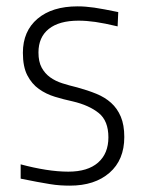

<svg xmlns="http://www.w3.org/2000/svg" viewBox="-20 -573 453 604"><path d="M200 11Q185 11 169.5 10Q154 9 136 6Q118 3 96 -1Q74 -5 45 -11V-56Q86 -45 124 -39Q162 -33 195 -33Q256 -33 288.5 -61.5Q321 -90 321 -141Q321 -193 290.5 -217.5Q260 -242 209 -254Q181 -260 153 -268.5Q125 -277 102.5 -293Q80 -309 66 -336Q52 -363 52 -407Q52 -475 98 -514Q144 -553 224 -553Q237 -553 249.5 -552Q262 -551 276.5 -549Q291 -547 309 -543.5Q327 -540 352 -535L350 -490Q308 -500 280 -504Q252 -508 227 -508Q166 -508 133.5 -482Q101 -456 101 -408Q101 -379 111 -360.5Q121 -342 137.5 -330Q154 -318 176 -311Q198 -304 223 -298Q256 -289 283 -278Q310 -267 329.5 -249.5Q349 -232 360 -206Q371 -180 371 -142Q371 -70 324.5 -29.5Q278 11 200 11Z"/></svg>

Font: Encode Sans Narrow
Style: ExtraLight
Weight: 200
Designer: Pablo Impallari, Andres Torresi
Foundry: Pablo Impallari, Andres Torresi
Version: Version 1.000; ttfautohint (v1.00) -l 8 -r 50 -G 200 -x 14 -